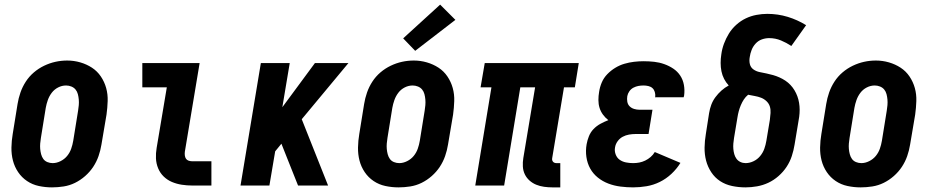

<svg xmlns="http://www.w3.org/2000/svg" viewBox="-20 -803 4040 831"><path d="M205 8Q176 8 148 2Q120 -4 97 -19.5Q74 -35 58.5 -58Q43 -81 36 -108Q29 -135 29.5 -164.5Q30 -194 35 -223L56 -353Q60 -378 68.5 -402.5Q77 -427 91.5 -449.5Q106 -472 126.5 -489.5Q147 -507 171 -518.5Q195 -530 220 -535.5Q245 -541 271 -541Q300 -541 327.5 -533Q355 -525 378 -510Q401 -495 416.5 -472Q432 -449 439.5 -422Q447 -395 446 -365.5Q445 -336 441 -307L419 -177Q415 -152 406.5 -127.5Q398 -103 383.5 -81Q369 -59 348.5 -41Q328 -23 304.5 -11.5Q281 0 255.5 4Q230 8 205 8ZM208 -97Q225 -97 242 -105.5Q259 -114 270.5 -128Q282 -142 288 -159Q294 -176 297 -194L318 -324Q320 -336 321 -348Q322 -360 321 -372Q320 -384 317 -395.5Q314 -407 307 -415.5Q300 -424 289 -428.5Q278 -433 266 -433Q248 -433 231.5 -424.5Q215 -416 204 -401.5Q193 -387 187 -370Q181 -353 178 -336L157 -206Q155 -194 154 -182Q153 -170 154 -158.5Q155 -147 158 -135.5Q161 -124 167.5 -115Q174 -106 185 -101.5Q196 -97 208 -97Z M812 0Q789 0 766.5 -3.5Q744 -7 724 -15.5Q704 -24 688.5 -39Q673 -54 664.5 -74.5Q656 -95 655 -117.5Q654 -140 658 -163L702 -425H596V-530H844L780 -146Q779 -138 780 -130Q781 -122 785 -116Q789 -110 796.5 -107.5Q804 -105 812 -105H895V0Z M1021 0 1109 -530H1234L1202 -339L1343 -530H1488L1286 -287L1400 0H1270L1221 -123L1198 -181L1171 -148L1146 0Z M1705 8Q1676 8 1648 2Q1620 -4 1597 -19.5Q1574 -35 1558.5 -58Q1543 -81 1536 -108Q1529 -135 1529.5 -164.5Q1530 -194 1535 -223L1556 -353Q1560 -378 1568.5 -402.5Q1577 -427 1591.5 -449.5Q1606 -472 1626.5 -489.5Q1647 -507 1671 -518.5Q1695 -530 1720 -535.5Q1745 -541 1771 -541Q1800 -541 1827.5 -533Q1855 -525 1878 -510Q1901 -495 1916.5 -472Q1932 -449 1939.5 -422Q1947 -395 1946 -365.5Q1945 -336 1941 -307L1919 -177Q1915 -152 1906.5 -127.5Q1898 -103 1883.5 -81Q1869 -59 1848.5 -41Q1828 -23 1804.5 -11.5Q1781 0 1755.5 4Q1730 8 1705 8ZM1708 -97Q1725 -97 1742 -105.5Q1759 -114 1770.5 -128Q1782 -142 1788 -159Q1794 -176 1797 -194L1818 -324Q1820 -336 1821 -348Q1822 -360 1821 -372Q1820 -384 1817 -395.5Q1814 -407 1807 -415.5Q1800 -424 1789 -428.5Q1778 -433 1766 -433Q1748 -433 1731.5 -424.5Q1715 -416 1704 -401.5Q1693 -387 1687 -370Q1681 -353 1678 -336L1657 -206Q1655 -194 1654 -182Q1653 -170 1654 -158.5Q1655 -147 1658 -135.5Q1661 -124 1667.5 -115Q1674 -106 1685 -101.5Q1696 -97 1708 -97ZM1777 -583 1725 -637 1885 -783 1951 -717Z M2371 8Q2353 8 2335 5.5Q2317 3 2301 -3.5Q2285 -10 2272 -21.5Q2259 -33 2251.5 -48.5Q2244 -64 2243 -82.5Q2242 -101 2245 -119L2296 -425H2232L2162 0H2037L2107 -425H2060L2078 -530H2485L2468 -425H2421L2370 -119Q2369 -114 2370 -110Q2371 -106 2373.5 -103Q2376 -100 2380 -98.5Q2384 -97 2388 -97H2405V8Z M2720 8Q2693 8 2665.5 4.5Q2638 1 2613 -8.5Q2588 -18 2567.5 -34.5Q2547 -51 2534.5 -73.5Q2522 -96 2518 -123.5Q2514 -151 2519 -179Q2522 -196 2529 -213.5Q2536 -231 2549 -244.5Q2562 -258 2578.5 -267Q2595 -276 2613 -283Q2600 -293 2590 -306.5Q2580 -320 2575 -336Q2570 -352 2570 -370Q2570 -388 2573 -405Q2576 -426 2584.5 -446Q2593 -466 2608.5 -482Q2624 -498 2643 -509.5Q2662 -521 2682.5 -527Q2703 -533 2724 -535.5Q2745 -538 2765 -538Q2789 -538 2811.5 -535.5Q2834 -533 2855 -525.5Q2876 -518 2894 -506Q2912 -494 2924 -476Q2936 -458 2940 -435.5Q2944 -413 2941 -390Q2940 -388 2940 -386Q2940 -384 2939 -382H2815Q2815 -382 2815 -383Q2815 -384 2816 -384Q2817 -395 2814 -405Q2811 -415 2804 -421.5Q2797 -428 2786.5 -430.5Q2776 -433 2765 -433Q2754 -433 2743 -431Q2732 -429 2721.5 -423.5Q2711 -418 2704 -408Q2697 -398 2695 -387Q2693 -375 2695 -363Q2697 -351 2705 -343Q2713 -335 2724.5 -331.5Q2736 -328 2748 -328H2804L2787 -223H2731Q2717 -223 2702.5 -220.5Q2688 -218 2675 -211Q2662 -204 2653 -191.5Q2644 -179 2642 -165Q2639 -150 2644.5 -135Q2650 -120 2662 -111.5Q2674 -103 2689.5 -100Q2705 -97 2720 -97Q2734 -97 2747 -99.5Q2760 -102 2772.5 -108Q2785 -114 2796 -123.5Q2807 -133 2814 -145L2925 -98Q2909 -72 2886 -50.5Q2863 -29 2835.5 -15.5Q2808 -2 2778.5 3Q2749 8 2720 8Z M3207 8Q3177 8 3148.5 2Q3120 -4 3097 -19Q3074 -34 3058.5 -57.5Q3043 -81 3036 -108Q3029 -135 3029.5 -164.5Q3030 -194 3035 -223L3049 -313Q3052 -332 3058.5 -349.5Q3065 -367 3076.5 -382.5Q3088 -398 3102.5 -411Q3117 -424 3134 -433Q3122 -446 3114 -461.5Q3106 -477 3102.5 -494.5Q3099 -512 3099 -530.5Q3099 -549 3102 -568Q3105 -591 3113.5 -614Q3122 -637 3135 -658Q3148 -679 3167 -696Q3186 -713 3208 -723.5Q3230 -734 3254 -738.5Q3278 -743 3301 -743Q3347 -743 3389.5 -730Q3432 -717 3469 -694L3405 -604Q3384 -618 3360 -628Q3336 -638 3309 -638Q3293 -638 3277.5 -632.5Q3262 -627 3250.5 -614.5Q3239 -602 3233 -586.5Q3227 -571 3225 -556Q3222 -540 3225.5 -525.5Q3229 -511 3241 -502.5Q3253 -494 3268 -491Q3283 -488 3297.5 -485Q3312 -482 3326 -478Q3340 -474 3353.5 -468Q3367 -462 3379 -454Q3391 -446 3401 -435.5Q3411 -425 3418.5 -412.5Q3426 -400 3431 -386.5Q3436 -373 3438.5 -358Q3441 -343 3441 -328Q3441 -313 3439 -297.5Q3437 -282 3434 -267L3419 -177Q3415 -152 3407 -127.5Q3399 -103 3384.5 -81Q3370 -59 3349.5 -41Q3329 -23 3305.5 -12Q3282 -1 3256.5 3.5Q3231 8 3207 8ZM3207 -97Q3224 -97 3241 -105Q3258 -113 3270 -127.5Q3282 -142 3288 -159Q3294 -176 3297 -194L3312 -284Q3314 -299 3315 -314Q3316 -329 3312 -342Q3308 -355 3297.5 -365Q3287 -375 3274 -380Q3261 -385 3246.5 -387.5Q3232 -390 3218 -393Q3207 -384 3199.5 -372.5Q3192 -361 3186.5 -348Q3181 -335 3177.5 -322Q3174 -309 3172 -296L3157 -206Q3155 -194 3154 -182Q3153 -170 3154 -158.5Q3155 -147 3158 -136Q3161 -125 3167.5 -116Q3174 -107 3184.5 -102Q3195 -97 3207 -97Z M3705 8Q3676 8 3648 2Q3620 -4 3597 -19.5Q3574 -35 3558.5 -58Q3543 -81 3536 -108Q3529 -135 3529.5 -164.5Q3530 -194 3535 -223L3556 -353Q3560 -378 3568.5 -402.5Q3577 -427 3591.5 -449.5Q3606 -472 3626.5 -489.5Q3647 -507 3671 -518.5Q3695 -530 3720 -535.5Q3745 -541 3771 -541Q3800 -541 3827.5 -533Q3855 -525 3878 -510Q3901 -495 3916.5 -472Q3932 -449 3939.5 -422Q3947 -395 3946 -365.5Q3945 -336 3941 -307L3919 -177Q3915 -152 3906.5 -127.5Q3898 -103 3883.5 -81Q3869 -59 3848.5 -41Q3828 -23 3804.5 -11.5Q3781 0 3755.5 4Q3730 8 3705 8ZM3708 -97Q3725 -97 3742 -105.5Q3759 -114 3770.5 -128Q3782 -142 3788 -159Q3794 -176 3797 -194L3818 -324Q3820 -336 3821 -348Q3822 -360 3821 -372Q3820 -384 3817 -395.5Q3814 -407 3807 -415.5Q3800 -424 3789 -428.5Q3778 -433 3766 -433Q3748 -433 3731.5 -424.5Q3715 -416 3704 -401.5Q3693 -387 3687 -370Q3681 -353 3678 -336L3657 -206Q3655 -194 3654 -182Q3653 -170 3654 -158.5Q3655 -147 3658 -135.5Q3661 -124 3667.5 -115Q3674 -106 3685 -101.5Q3696 -97 3708 -97Z"/></svg>

Font: Iosevka Slab Extrabold
Style: Italic
Weight: 800
Italic angle: -9°
Monospace: yes
Designer: Belleve Invis
Foundry: Belleve Invis
Version: Version 11.1.0; ttfautohint (v1.8.3)